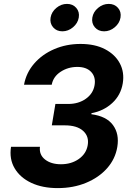

<svg xmlns="http://www.w3.org/2000/svg" viewBox="-20 -965 686 995"><path d="M279.3 9.8Q200.2 9.8 142.3 -17.3Q84.5 -44.4 55.9 -92.8Q27.3 -141.1 37.1 -204.1H187Q182.1 -163.1 213.4 -138.4Q244.6 -113.8 295.9 -113.8Q349.6 -113.8 388.4 -141.1Q427.2 -168.5 434.6 -212.9Q442.4 -258.3 410.6 -286.9Q378.9 -315.4 315.9 -315.4H248.5L267.1 -426.3H334.5Q386.7 -426.3 424.8 -453.1Q462.9 -480 470.2 -523.9Q477.1 -565.9 452.6 -592Q428.2 -618.2 380.9 -618.2Q332.5 -618.2 294.2 -593Q255.9 -567.9 248 -525.9H104.5Q115.7 -587.9 157.2 -635.7Q198.7 -683.6 261.2 -710.4Q323.7 -737.3 397.5 -737.3Q472.2 -737.3 524.4 -710Q576.7 -682.6 601.1 -636.5Q625.5 -590.3 616.2 -533.2Q606 -471.7 561.5 -430.9Q517.1 -390.1 454.1 -378.4L453.6 -373Q531.7 -362.8 565.4 -316.9Q599.1 -271 587.9 -203.6Q577.6 -141.1 534.9 -93Q492.2 -44.9 426 -17.6Q359.9 9.8 279.3 9.8ZM303.2 -802.7Q272.9 -802.7 255.1 -823.7Q237.3 -844.7 242.2 -874Q247.1 -903.3 272 -924.1Q296.9 -944.8 327.1 -944.8Q357.4 -944.8 375.2 -924.1Q393.1 -903.3 388.2 -874Q383.3 -844.7 358.4 -823.7Q333.5 -802.7 303.2 -802.7ZM519.5 -802.7Q489.3 -802.7 471.4 -823.7Q453.6 -844.7 458.5 -874Q463.4 -903.3 488.3 -924.1Q513.2 -944.8 543.5 -944.8Q573.7 -944.8 591.6 -924.1Q609.4 -903.3 604.5 -874Q599.6 -844.7 574.7 -823.7Q549.8 -802.7 519.5 -802.7Z"/></svg>

Font: Inter
Style: Bold Italic
Weight: 700
Italic angle: -9.39999°
Designer: Rasmus Andersson
Foundry: rsms
Version: Version 4.001;git-9221beed3